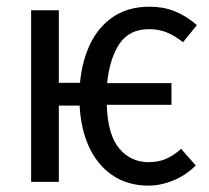

<svg xmlns="http://www.w3.org/2000/svg" viewBox="-20 -558 640 589"><path d="M160.5 -526.5V-304H256V-234H160.5V0H75.5V-526.5ZM439 -537.5Q481 -537.5 516 -523.5Q551 -509.5 584 -481L541.5 -428.5Q517 -448 492.5 -458.2Q468 -468.5 437 -468.5Q377.5 -468.5 347.2 -424.8Q317 -381 308.5 -303H506V-236.5H307.5Q310.5 -144 346 -102.2Q381.5 -60.5 435.5 -60.5Q466.5 -60.5 490 -71Q513.5 -81.5 535.5 -101.5L580.5 -50.5Q549.5 -19.5 510.8 -4Q472 11.5 436 11.5Q370.5 11.5 322.8 -21.8Q275 -55 249.2 -116.2Q223.5 -177.5 223.5 -261Q223.5 -340 247.8 -402.8Q272 -465.5 320.2 -501.5Q368.5 -537.5 439 -537.5Z"/></svg>

Font: Fast_Mono
Style: Regular
Weight: 400
Monospace: yes
Designer: Carrois Corporate, Edenspiekermann AG, Nikita Prokopov
Foundry: Carrois Corporate, Edenspiekermann AG, Nikita Prokopov
Version: Version 5.002